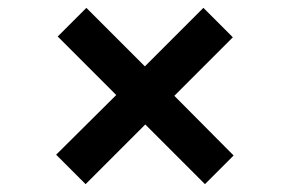

<svg xmlns="http://www.w3.org/2000/svg" viewBox="-20 -607 739 489"><path d="M502 -138 350 -290 198 -138 123 -213 276 -365 127 -514 200 -587 349 -438 498 -587 573 -512 424 -363 575 -211Z"/></svg>

Font: IBM-Poppins
Style: Poppins-Medium
Weight: 500
Designer: Mike Abbink, Paul van der Laan, Pieter van Rosmalen, Ben Mitchell, Mark Frömberg
Foundry: Bold Monday
Version: Version 1.1